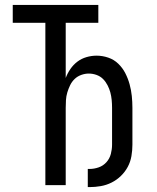

<svg xmlns="http://www.w3.org/2000/svg" viewBox="-20 -755 640 783"><path d="M338 8V-66H345Q364 -66 382.5 -72.5Q401 -79 414 -93.5Q427 -108 432 -127Q437 -146 437 -165V-315Q437 -331 435.5 -347Q434 -363 430 -378Q426 -393 418.5 -407.5Q411 -422 400 -433Q389 -444 373.5 -449.5Q358 -455 342 -455Q327 -455 311.5 -449.5Q296 -444 284.5 -433Q273 -422 266 -407.5Q259 -393 254.5 -378Q250 -363 249 -347Q248 -331 248 -315V0H165V-662H32V-735H381V-662H248V-437Q255 -456 267 -473.5Q279 -491 295.5 -503.5Q312 -516 332.5 -522Q353 -528 374 -528Q398 -528 421.5 -520Q445 -512 462.5 -495Q480 -478 491 -456.5Q502 -435 508.5 -411.5Q515 -388 517.5 -363.5Q520 -339 520 -315V-165Q520 -142 516 -118.5Q512 -95 501 -74.5Q490 -54 473 -37.5Q456 -21 435 -10.5Q414 0 391 4Q368 8 345 8Z"/></svg>

Font: Iosevka SS04 Extended
Style: Regular
Weight: 400
Width: 7
Monospace: yes
Designer: Belleve Invis
Foundry: Belleve Invis
Version: Version 19.0.0; ttfautohint (v1.8.4)